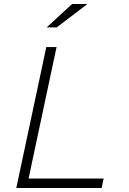

<svg xmlns="http://www.w3.org/2000/svg" viewBox="-20 -934 640 954"><path d="M61 0 210 -700H261L122 -47H495L485 0ZM212 -798 338 -914H414L262 -798Z"/></svg>

Font: Red Hat Mono
Style: Italic
Weight: 300
Italic angle: -12°
Monospace: yes
Designer: Pentagram, MCKL
Foundry: Pentagram, MCKL
Version: Version 1.023